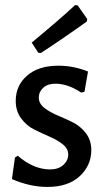

<svg xmlns="http://www.w3.org/2000/svg" viewBox="-20 -728 416 757"><path d="M276 -708 286 -707 324 -653 322 -643Q230 -577 141 -519L131 -520L105 -560Q222 -657 276 -708ZM210 -469Q270 -469 327 -446L313 -366L300 -363Q248 -398 198 -398Q168 -398 150.5 -382Q133 -366 133 -343Q133 -320 154.5 -303Q176 -286 206 -273.5Q236 -261 266.5 -246Q297 -231 318.5 -203Q340 -175 340 -136Q340 -76 294.5 -33.5Q249 9 167 9Q98 9 27 -22L39 -107L50 -114Q112 -60 178 -60Q210 -60 229.5 -77.5Q249 -95 249 -119Q249 -142 227.5 -159Q206 -176 176 -189Q146 -202 115.5 -217Q85 -232 63.5 -261Q42 -290 42 -330Q42 -391 87 -430Q132 -469 210 -469Z"/></svg>

Font: Alegreya Sans Medium
Style: Regular
Weight: 500
Designer: Juan Pablo del Peral
Foundry: Huerta Tipografica
Version: Version 2.007